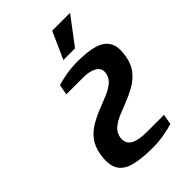

<svg xmlns="http://www.w3.org/2000/svg" viewBox="-209 -776 873 873"><g transform="rotate(-45 227.0 -340.0)"><path d="M243 10Q171 10 125 -2.5Q79 -15 61.5 -47.5Q44 -80 54 -140Q62 -183 83.5 -210Q105 -237 135 -254.5Q165 -272 197 -284.5Q229 -297 258 -309Q287 -321 307 -337.5Q327 -354 332 -380Q337 -410 312.5 -425Q288 -440 247 -440H137L146 -490Q170 -498 206 -504Q242 -510 279 -510Q342 -510 383.5 -498Q425 -486 442.5 -455.5Q460 -425 450 -370Q443 -328 421 -300.5Q399 -273 369 -255.5Q339 -238 307 -225.5Q275 -213 246 -201Q217 -189 197 -172.5Q177 -156 172 -130Q166 -93 192.5 -76.5Q219 -60 275 -60H385L376 -10Q353 -3 317 3.5Q281 10 243 10ZM238 -560 296 -690H411L313 -560Z"/></g></svg>

Font: Cuprum
Style: Bold Italic
Weight: 700
Italic angle: -10°
Designer: Jovanny Lemonad
Foundry: Jovanny Lemonad
Version: Version 3.000